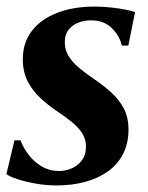

<svg xmlns="http://www.w3.org/2000/svg" viewBox="-24 -554 452 585"><path d="M367 -415H347Q341 -444 317 -468Q293 -492 254 -492Q232.5 -492 214.2 -484.8Q196 -477.5 184.8 -463.2Q173.5 -449 173.5 -426.5Q173 -403.5 184.2 -384.5Q195.5 -365.5 215.2 -348.8Q235 -332 260 -315Q291 -294 315 -272.2Q339 -250.5 353.2 -223.5Q367.5 -196.5 367.5 -159Q367.5 -117.5 351.2 -85.5Q335 -53.5 305.5 -32.2Q276 -11 236 0Q196 11 148 11Q117 11 85.5 5.5Q54 0 29.5 -8Q5 -16 -4.5 -23.5L20 -126.5H38.5Q47 -103.5 63.5 -82Q80 -60.5 103.5 -46.8Q127 -33 155.5 -33Q177.5 -33 196.2 -41.8Q215 -50.5 226.5 -66.8Q238 -83 238 -106.5Q238 -129.5 226.8 -147.5Q215.5 -165.5 195.2 -182Q175 -198.5 147 -217Q122 -234 98.8 -255.5Q75.5 -277 60.5 -306Q45.5 -335 45.5 -373.5Q45.5 -424 73 -459.8Q100.5 -495.5 150 -514.8Q199.5 -534 265.5 -534Q289.5 -534 314.5 -531.2Q339.5 -528.5 359.2 -524.5Q379 -520.5 387.5 -517Z"/></svg>

Font: Merriweather 96pt
Style: Bold Italic
Weight: 700
Italic angle: -7.8°
Version: Version 2.101